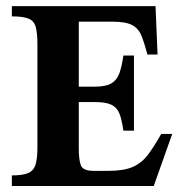

<svg xmlns="http://www.w3.org/2000/svg" viewBox="-20 -619 635 639"><path d="M553.2 -173.3 491.7 0H19.5V-35.2Q56.6 -35.2 74.7 -43.5Q92.8 -51.8 98.6 -72.3Q104.5 -92.8 104.5 -129.4V-471.2Q104.5 -508.3 99.1 -528.6Q93.8 -548.8 75.9 -556.6Q58.1 -564.5 19.5 -564.5V-598.6H497.6L504.4 -437.5H470.7Q460.4 -476.1 450.7 -500.2Q440.9 -524.4 419.7 -535.6Q398.4 -546.9 354 -546.9H242.2V-330.6H295.9Q332.5 -330.6 351.1 -341.8Q369.6 -353 377.7 -376.2Q385.7 -399.4 390.6 -434.1H425.8V-184.1H390.6Q385.7 -219.2 377.9 -240Q370.1 -260.7 351.6 -270Q333 -279.3 295.9 -279.3H242.2V-123.5Q242.2 -88.9 248.8 -69.6Q255.4 -50.3 292.5 -50.3H339.8Q392.1 -50.3 421.9 -63.5Q451.7 -76.7 472.2 -103.8Q492.7 -130.9 516.6 -173.3Z"/></svg>

Font: Scheherazade New
Style: Bold
Weight: 700
Designer: SIL International
Foundry: SIL International
Version: Version 4.000